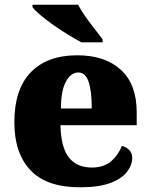

<svg xmlns="http://www.w3.org/2000/svg" viewBox="-20 -786 638 816"><path d="M320 10Q178 10 109.5 -62.5Q41 -135 41 -266Q41 -407 111 -479Q181 -551 308 -551Q426 -551 493.5 -489.5Q561 -428 561 -309V-254H237Q239 -160 272.5 -117Q306 -74 370 -74Q421 -74 451.5 -100Q482 -126 498 -166Q517 -161 529.5 -148Q542 -135 542 -115Q542 -85 520 -56Q498 -27 449.5 -8.5Q401 10 320 10ZM370 -325Q370 -399 356.5 -438.5Q343 -478 313 -478Q281 -478 260 -439Q239 -400 239 -325ZM326 -606Q300 -620 268 -639.5Q236 -659 205 -681Q174 -703 150.5 -723Q127 -743 118 -756V-766H312Q323 -744 342 -717Q361 -690 381.5 -664Q402 -638 416 -619V-606Z"/></svg>

Font: Noto Serif Devanagari Black
Style: Regular
Weight: 900
Designer: Universal Thirst, Indian Type Foundry and the Monotype Design Team
Foundry: Monotype Imaging Inc.
Version: Version 2.004; ttfautohint (v1.8.4.7-5d5b)